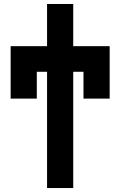

<svg xmlns="http://www.w3.org/2000/svg" viewBox="-20 -743 613 978"><path d="M34.2 -240.7H167.5V-377.4H219.7V214.8H353V-377.4H405.3V-240.7H538.6V-507.8H353V-722.7H219.7V-507.8H34.2Z"/></svg>

Font: Giphurs ExtraBold
Style: Regular
Weight: 800
Version: Version 1.000